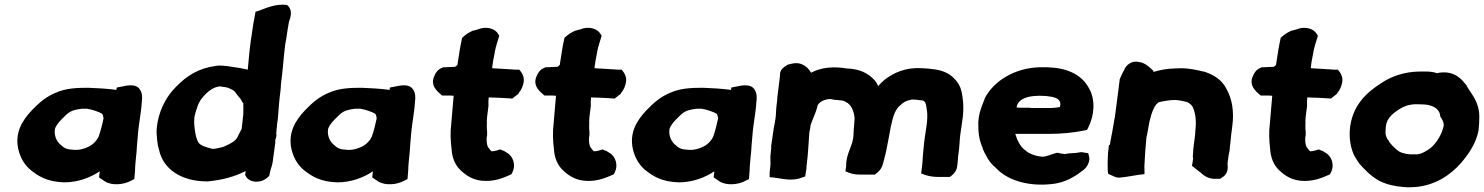

<svg xmlns="http://www.w3.org/2000/svg" viewBox="-20 -775 6307 816"><path d="M58 -140C66 -107 81 -79 106 -56C143 -25 182 -2 253 0C311 0 364 -20 404 -47L401 -21L426 -4C457 15 506 10 537 -7L551 -14L554 -52C554 -63 555 -73 556 -85L558 -107C560 -120 561 -137 562 -155C566 -196 566 -213 572 -254C577 -289 581 -313 583 -346C585 -360 585 -379 575 -394C557 -424 510 -409 497 -407L476 -403L475 -393C439 -398 388 -401 355 -402C307 -402 259 -400 217 -381C176 -364 149 -341 116 -307C73 -262 42 -209 58 -140ZM213 -224 214 -229C218 -239 226 -252 240 -266C273 -300 279 -306 328 -313H352L353 -312H354C370 -310 402 -299 413 -292C415 -290 418 -287 420 -272C415 -247 407 -216 399 -194C396 -185 381 -167 373 -162C359 -150 328 -138 304 -138H297C261 -140 254 -144 233 -164C220 -177 210 -199 213 -224Z M646 -230C645 -213 646 -195 648 -179L651 -157C653 -150 654 -146 656 -138C673 -57 750 -4 860 -4H862C926 -10 976 -24 1024 -48C1023 -42 1023 -37 1022 -31L1026 -24C1042 3 1091 5 1118 -22L1124 -27C1126 -35 1128 -47 1130 -53C1132 -61 1137 -73 1139 -87L1150 -169C1150 -171 1149 -174 1150 -179V-181C1154 -191 1156 -198 1154 -210L1155 -214C1155 -219 1155 -225 1156 -232L1157 -236C1157 -240 1157 -244 1158 -250L1161 -272C1164 -311 1167 -352 1172 -389C1173 -398 1174 -406 1174 -417C1182 -475 1185 -530 1192 -585C1195 -598 1197 -615 1199 -627C1201 -645 1205 -661 1208 -682C1210 -690 1227 -724 1206 -748L1200 -754C1151 -760 1109 -740 1082 -730L1066 -725L1063 -708C1059 -686 1055 -667 1052 -643C1050 -630 1049 -617 1046 -605V-603C1040 -560 1037 -521 1033 -479C1013 -484 989 -488 966 -491L947 -494C938 -495 931 -495 926 -496H922C915 -496 910 -497 898 -495C822 -485 773 -452 728 -406C689 -367 662 -317 650 -258ZM806 -270V-276C806 -279 811 -298 813 -304V-306L815 -309C821 -331 829 -348 842 -362C863 -387 886 -405 915 -408C922 -407 930 -405 941 -404C950 -402 959 -398 968 -393C971 -391 975 -389 980 -383C988 -370 999 -360 1004 -352C1006 -350 1008 -342 1014 -336C1015 -321 1014 -306 1014 -290C1013 -281 1012 -274 1011 -262C1009 -250 1009 -239 1007 -227C1000 -215 994 -201 990 -194V-193C979 -174 963 -166 932 -152C921 -148 908 -146 895 -143H889L886 -142C884 -142 883 -142 880 -143C851 -150 830 -158 823 -170C812 -190 807 -219 805 -256C805 -259 806 -264 806 -270Z M1219 -140C1227 -107 1242 -79 1267 -56C1304 -25 1343 -2 1414 0C1472 0 1525 -20 1565 -47L1562 -21L1587 -4C1618 15 1667 10 1698 -7L1712 -14L1715 -52C1715 -63 1716 -73 1717 -85L1719 -107C1721 -120 1722 -137 1723 -155C1727 -196 1727 -213 1733 -254C1738 -289 1742 -313 1744 -346C1746 -360 1746 -379 1736 -394C1718 -424 1671 -409 1658 -407L1637 -403L1636 -393C1600 -398 1549 -401 1516 -402C1468 -402 1420 -400 1378 -381C1337 -364 1310 -341 1277 -307C1234 -262 1203 -209 1219 -140ZM1374 -224 1375 -229C1379 -239 1387 -252 1401 -266C1434 -300 1440 -306 1489 -313H1513L1514 -312H1515C1531 -310 1563 -299 1574 -292C1576 -290 1579 -287 1581 -272C1576 -247 1568 -216 1560 -194C1557 -185 1542 -167 1534 -162C1520 -150 1489 -138 1465 -138H1458C1422 -140 1415 -144 1394 -164C1381 -177 1371 -199 1374 -224Z M1826 -452C1805 -408 1846 -381 1859 -369H1884C1891 -369 1898 -369 1908 -368C1905 -330 1901 -291 1898 -251C1893 -212 1895 -177 1899 -143C1901 -107 1913 -73 1940 -49C1962 -29 1993 -6 2045 -6C2093 -6 2125 -22 2153 -34L2158 -43C2173 -72 2162 -111 2134 -126L2123 -133C2117 -135 2112 -137 2106 -140C2096 -137 2083 -132 2069 -132C2065 -135 2061 -141 2054 -150C2051 -154 2046 -174 2049 -195L2050 -197C2050 -207 2051 -214 2049 -227V-244C2050 -249 2049 -256 2049 -261L2050 -277C2052 -291 2054 -312 2056 -325V-329C2055 -338 2056 -349 2057 -361C2087 -360 2119 -359 2146 -357L2157 -356L2183 -376L2184 -379C2195 -392 2202 -407 2205 -423C2210 -447 2199 -463 2194 -470L2187 -479H2176C2169 -479 2163 -479 2157 -480H2156C2130 -482 2101 -483 2072 -485V-490C2074 -505 2076 -519 2079 -533C2083 -553 2086 -573 2090 -583V-584L2102 -623L2097 -631C2084 -654 2046 -665 2011 -650L1988 -644C1971 -636 1957 -627 1944 -614C1937 -583 1931 -547 1926 -512L1924 -499C1922 -497 1920 -495 1914 -491C1897 -491 1881 -489 1868 -489H1863L1859 -487C1841 -480 1832 -467 1826 -452Z M2261 -452C2240 -408 2281 -381 2294 -369H2319C2326 -369 2333 -369 2343 -368C2340 -330 2336 -291 2333 -251C2328 -212 2330 -177 2334 -143C2336 -107 2348 -73 2375 -49C2397 -29 2428 -6 2480 -6C2528 -6 2560 -22 2588 -34L2593 -43C2608 -72 2597 -111 2569 -126L2558 -133C2552 -135 2547 -137 2541 -140C2531 -137 2518 -132 2504 -132C2500 -135 2496 -141 2489 -150C2486 -154 2481 -174 2484 -195L2485 -197C2485 -207 2486 -214 2484 -227V-244C2485 -249 2484 -256 2484 -261L2485 -277C2487 -291 2489 -312 2491 -325V-329C2490 -338 2491 -349 2492 -361C2522 -360 2554 -359 2581 -357L2592 -356L2618 -376L2619 -379C2630 -392 2637 -407 2640 -423C2645 -447 2634 -463 2629 -470L2622 -479H2611C2604 -479 2598 -479 2592 -480H2591C2565 -482 2536 -483 2507 -485V-490C2509 -505 2511 -519 2514 -533C2518 -553 2521 -573 2525 -583V-584L2537 -623L2532 -631C2519 -654 2481 -665 2446 -650L2423 -644C2406 -636 2392 -627 2379 -614C2372 -583 2366 -547 2361 -512L2359 -499C2357 -497 2355 -495 2349 -491C2332 -491 2316 -489 2303 -489H2298L2294 -487C2276 -480 2267 -467 2261 -452Z M2670 -140C2678 -107 2693 -79 2718 -56C2755 -25 2794 -2 2865 0C2923 0 2976 -20 3016 -47L3013 -21L3038 -4C3069 15 3118 10 3149 -7L3163 -14L3166 -52C3166 -63 3167 -73 3168 -85L3170 -107C3172 -120 3173 -137 3174 -155C3178 -196 3178 -213 3184 -254C3189 -289 3193 -313 3195 -346C3197 -360 3197 -379 3187 -394C3169 -424 3122 -409 3109 -407L3088 -403L3087 -393C3051 -398 3000 -401 2967 -402C2919 -402 2871 -400 2829 -381C2788 -364 2761 -341 2728 -307C2685 -262 2654 -209 2670 -140ZM2825 -224 2826 -229C2830 -239 2838 -252 2852 -266C2885 -300 2891 -306 2940 -313H2964L2965 -312H2966C2982 -310 3014 -299 3025 -292C3027 -290 3030 -287 3032 -272C3027 -247 3019 -216 3011 -194C3008 -185 2993 -167 2985 -162C2971 -150 2940 -138 2916 -138H2909C2873 -140 2866 -144 2845 -164C2832 -177 2822 -199 2825 -224Z M3293 -437C3290 -416 3288 -394 3285 -372C3284 -365 3283 -359 3283 -349L3281 -333L3279 -314C3278 -302 3278 -291 3277 -280L3273 -253C3271 -244 3268 -232 3267 -218C3265 -212 3265 -203 3264 -199L3257 -151L3258 -149L3256 -130C3252 -104 3256 -84 3254 -68C3253 -59 3251 -50 3251 -40V-22L3272 -20C3299 -17 3345 -3 3387 -20L3402 -25L3408 -63L3407 -65L3408 -71C3415 -121 3416 -169 3420 -215C3421 -219 3423 -226 3424 -234V-240C3432 -266 3446 -292 3454 -322V-325C3455 -329 3460 -336 3467 -341C3472 -345 3489 -354 3507 -354C3515 -354 3521 -351 3535 -350H3541L3544 -349H3547C3573 -349 3593 -332 3601 -315C3607 -301 3611 -288 3612 -272L3611 -257C3609 -238 3608 -216 3607 -196L3605 -183C3605 -180 3603 -177 3602 -169C3594 -143 3575 -109 3576 -68L3573 -47L3588 -41C3603 -35 3618 -33 3635 -33H3698L3707 -40C3732 -59 3733 -84 3738 -99C3750 -143 3757 -193 3766 -237C3776 -285 3787 -314 3808 -329L3810 -330V-331C3821 -341 3832 -347 3847 -350H3850L3853 -352H3857C3869 -352 3880 -351 3890 -349H3892C3914 -348 3915 -339 3920 -301C3922 -286 3921 -264 3918 -242L3910 -188C3906 -161 3905 -136 3902 -111V-109C3901 -92 3900 -77 3898 -62L3895 -38L3910 -32C3925 -27 3944 -23 3967 -23H4017L4026 -30C4036 -38 4046 -51 4048 -68L4049 -76C4051 -88 4051 -100 4052 -112L4054 -125C4058 -152 4058 -177 4061 -201L4072 -278C4075 -308 4075 -334 4071 -360C4068 -386 4062 -412 4042 -434C4021 -459 3994 -474 3954 -480C3936 -483 3918 -484 3901 -485C3831 -490 3779 -467 3738 -435C3729 -427 3720 -418 3712 -409C3709 -415 3706 -424 3698 -433C3668 -466 3632 -482 3579 -484C3526 -493 3472 -490 3427 -466C3418 -481 3409 -492 3390 -501C3366 -512 3344 -504 3332 -501H3329C3312 -490 3293 -480 3295 -454Z M4138 -236C4138 -212 4141 -187 4149 -165C4151 -158 4154 -150 4157 -146L4156 -144C4168 -118 4182 -86 4211 -63C4214 -61 4215 -58 4223 -51C4271 -7 4356 20 4460 6C4506 0 4548 -24 4577 -47C4583 -51 4594 -58 4602 -73C4610 -88 4612 -101 4608 -112L4605 -124L4591 -126C4585 -127 4577 -130 4565 -127C4552 -124 4544 -125 4521 -123H4519L4517 -122C4506 -120 4506 -120 4492 -122L4473 -126C4452 -121 4428 -109 4410 -109C4381 -111 4350 -123 4337 -137L4335 -138L4334 -139C4317 -152 4303 -178 4295 -206H4438C4491 -206 4541 -211 4586 -220L4600 -223L4606 -235C4631 -286 4637 -352 4607 -402C4575 -461 4510 -487 4432 -489H4395C4299 -486 4206 -436 4165 -357V-355C4162 -348 4159 -340 4155 -330L4150 -316C4141 -291 4136 -262 4138 -236ZM4300 -318C4301 -323 4302 -326 4303 -329L4304 -331C4314 -353 4341 -364 4376 -367H4377C4380 -367 4385 -367 4396 -368H4399C4438 -368 4465 -362 4477 -353C4485 -347 4490 -332 4484 -320C4473 -318 4459 -316 4443 -316H4375C4367 -316 4361 -316 4355 -317H4332C4320 -317 4313 -317 4300 -318Z M4693 -159C4687 -118 4687 -82 4688 -48L4690 -36L4715 -25C4720 -22 4732 -18 4746 -21C4771 -23 4802 -30 4819 -32L4844 -35V-56C4844 -63 4843 -69 4844 -73V-75C4846 -112 4848 -148 4852 -187L4853 -195C4854 -198 4856 -206 4856 -208C4857 -216 4860 -225 4861 -236V-237L4862 -240L4864 -252C4864 -254 4864 -253 4866 -261C4875 -300 4888 -332 4906 -341C4930 -346 4950 -350 4974 -350C4982 -350 4986 -349 4993 -348H4994L5009 -345C5029 -342 5038 -335 5047 -324C5060 -300 5066 -263 5060 -217V-215C5060 -208 5059 -200 5058 -192C5055 -172 5053 -154 5051 -136V-133C5051 -129 5051 -124 5050 -118C5049 -112 5049 -106 5051 -102L5046 -70L5083 -41C5093 -33 5111 -13 5149 -15H5165L5173 -20C5205 -39 5197 -71 5197 -80L5202 -118C5204 -124 5205 -132 5206 -137L5207 -151C5209 -168 5211 -182 5212 -198L5217 -237C5226 -302 5216 -356 5192 -398C5173 -436 5138 -458 5096 -471H5094C5068 -477 5036 -485 4998 -485C4987 -485 4979 -484 4972 -484C4938 -483 4912 -478 4881 -469L4883 -473L4872 -483C4862 -492 4845 -509 4818 -512C4790 -518 4765 -499 4757 -476C4750 -465 4745 -452 4739 -439L4729 -360C4726 -335 4723 -315 4720 -291L4718 -275L4716 -267V-266C4715 -256 4711 -241 4709 -226L4706 -209C4704 -195 4699 -177 4697 -159Z M5305 -452C5284 -408 5325 -381 5338 -369H5363C5370 -369 5377 -369 5387 -368C5384 -330 5380 -291 5377 -251C5372 -212 5374 -177 5378 -143C5380 -107 5392 -73 5419 -49C5441 -29 5472 -6 5524 -6C5572 -6 5604 -22 5632 -34L5637 -43C5652 -72 5641 -111 5613 -126L5602 -133C5596 -135 5591 -137 5585 -140C5575 -137 5562 -132 5548 -132C5544 -135 5540 -141 5533 -150C5530 -154 5525 -174 5528 -195L5529 -197C5529 -207 5530 -214 5528 -227V-244C5529 -249 5528 -256 5528 -261L5529 -277C5531 -291 5533 -312 5535 -325V-329C5534 -338 5535 -349 5536 -361C5566 -360 5598 -359 5625 -357L5636 -356L5662 -376L5663 -379C5674 -392 5681 -407 5684 -423C5689 -447 5678 -463 5673 -470L5666 -479H5655C5648 -479 5642 -479 5636 -480H5635C5609 -482 5580 -483 5551 -485V-490C5553 -505 5555 -519 5558 -533C5562 -553 5565 -573 5569 -583V-584L5581 -623L5576 -631C5563 -654 5525 -665 5490 -650L5467 -644C5450 -636 5436 -627 5423 -614C5416 -583 5410 -547 5405 -512L5403 -499C5401 -497 5399 -495 5393 -491C5376 -491 5360 -489 5347 -489H5342L5338 -487C5320 -480 5311 -467 5305 -452Z M5764 -347C5706 -274 5705 -172 5738 -109H5739V-108C5745 -99 5750 -89 5755 -83L5756 -81C5778 -56 5805 -27 5841 -7C5872 9 5908 17 5946 20H5953L5956 21H5969C5979 21 5986 20 5991 20H5993C6077 14 6144 -30 6190 -83C6223 -122 6254 -167 6264 -222V-224C6266 -241 6267 -258 6267 -277C6268 -342 6233 -375 6214 -409V-411C6202 -425 6192 -439 6175 -450C6149 -468 6118 -471 6087 -464C6076 -468 6060 -471 6042 -471H6012C5949 -470 5892 -451 5846 -419C5816 -399 5787 -377 5764 -347ZM5869 -221V-225C5869 -266 5891 -287 5924 -309C5944 -322 5966 -331 5995 -332H6006C6014 -332 6022 -331 6034 -331C6077 -328 6101 -306 6101 -280C6109 -268 6116 -257 6116 -243C6114 -231 6110 -219 6106 -210C6092 -178 6071 -151 6047 -137C6029 -126 6016 -119 5998 -119H5973C5945 -122 5929 -127 5916 -139C5901 -151 5895 -159 5883 -173L5884 -174C5874 -185 5866 -202 5869 -221Z"/></svg>

Font: Hussar Pisanka
Style: BlkKur
Weight: 700
Designer: Robert Jablonski
Foundry: Cannot Into Space Fonts
Version: Version 1.070